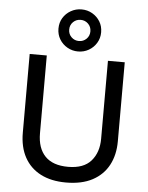

<svg xmlns="http://www.w3.org/2000/svg" viewBox="-62 -993 811 1053"><g transform="rotate(5 343.5 -466.5)"><path d="M340.8 10Q259.2 10 201.2 -20Q143.3 -50 112.5 -106.2Q81.7 -162.5 81.7 -241.7V-675H175.8V-246.7Q175.8 -165 218.3 -120.8Q260.8 -76.7 345 -76.7Q430.8 -76.7 471.7 -123.8Q512.5 -170.8 512.5 -245.8V-675H605V-240Q605 -165 575 -108.8Q545 -52.5 486.2 -21.2Q427.5 10 340.8 10ZM344.2 -711.7Q312.5 -711.7 285.4 -727.1Q258.3 -742.5 242.5 -768.8Q226.7 -795 226.7 -827.5Q226.7 -860.8 242.5 -886.7Q258.3 -912.5 285.4 -927.9Q312.5 -943.3 344.2 -943.3Q376.7 -943.3 403.3 -927.9Q430 -912.5 445.8 -886.7Q461.7 -860.8 461.7 -827.5Q461.7 -795 445.8 -768.8Q430 -742.5 403.3 -727.1Q376.7 -711.7 344.2 -711.7ZM344.2 -769.2Q368.3 -769.2 385.4 -785.8Q402.5 -802.5 402.5 -827.5Q402.5 -852.5 385.4 -869.2Q368.3 -885.8 344.2 -885.8Q320 -885.8 302.9 -869.2Q285.8 -852.5 285.8 -827.5Q285.8 -802.5 302.9 -785.8Q320 -769.2 344.2 -769.2Z"/></g></svg>

Font: Funnel Sans
Style: Regular
Weight: 400
Designer: NORD ID, Kristian Moeller
Foundry: Dicotype
Version: Version 1.000